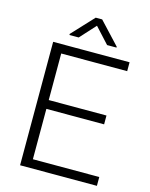

<svg xmlns="http://www.w3.org/2000/svg" viewBox="-132 -985 832 1068"><g transform="rotate(15 284.5 -451.0)"><path d="M482.4 -340.8H149.9V-50.8H532.2V0H89.8V-710.9H529.8V-659.7H149.9V-391.6H482.4ZM438.5 -775.9V-771H384.3L302.2 -860.4L220.7 -771H167.5V-777.3L283.7 -901.9H320.8Z"/></g></svg>

Font: SteelSelectRoboto
Style: Regular
Weight: 300
Designer: Google
Version: Version 2.137; 2017